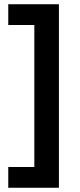

<svg xmlns="http://www.w3.org/2000/svg" viewBox="-20 -762 376 906"><path d="M258 -742V124H19V26H142V-644H19V-742Z"/></svg>

Font: Alexandria Medium
Style: Regular
Weight: 500
Designer: Mohamed Gaber
Foundry: Kief Type Foundry
Version: Version 5.100